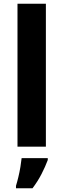

<svg xmlns="http://www.w3.org/2000/svg" viewBox="-20 -780 338 1021"><path d="M224 0H73V-760H224ZM234 71Q221 106 201 145Q181 184 153 221H65V208Q71 189 77.5 162Q84 135 88.5 108Q93 81 95 61H234Z"/></svg>

Font: Noto Sans Khmer UI
Style: Bold
Weight: 700
Designer: Danh Hong and the Monotype Design Team
Foundry: Monotype Imaging Inc.
Version: Version 2.002; ttfautohint (v1.8.4.7-5d5b)